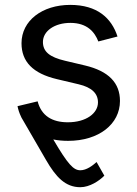

<svg xmlns="http://www.w3.org/2000/svg" viewBox="-20 -573 568 797"><path d="M262.7 11.7C390.6 11.7 478 -58.1 478 -153.8C478 -228.5 431.6 -277.8 332.5 -301.3L250 -320.8C186 -335.9 158.2 -358.4 158.2 -398.9C158.2 -444.3 207 -478 272 -478C342.3 -478 373 -439.9 388.2 -400.9L467.8 -421.4C442.9 -498 383.8 -552.7 271.5 -552.7C155.3 -552.7 69.3 -487.3 69.3 -393.6C69.3 -316.9 116.7 -268.1 215.8 -244.6L306.6 -223.1C360.4 -210.4 386.7 -185.5 386.7 -147.9C386.7 -103 337.9 -65.4 261.7 -65.4C196.3 -65.4 151.9 -92.3 136.2 -152.3L52.7 -132.3C55.7 -117.2 60.5 -103 66.9 -89.8L69.3 -84.5L76.7 -71.8L170.9 90.8C212.4 162.6 251.5 204.1 313.5 204.1C352.1 204.1 392.1 177.7 413.1 156.2L380.9 99.6C365.2 113.8 339.4 133.8 313.5 133.8C285.2 133.8 262.2 109.9 201.2 5.9C220.2 9.8 240.7 11.7 262.7 11.7Z"/></svg>

Font: Raveo
Style: Regular
Weight: 400
Designer: Jakub Foglar, Rasmus Andersson (Inter)
Foundry: Jakubfoglar.com
Version: Version 1.100;Glyphs 3.2.3 (3260)